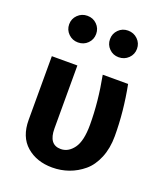

<svg xmlns="http://www.w3.org/2000/svg" viewBox="-147 -890 857 1003"><g transform="rotate(20 281.5 -388.0)"><path d="M165 -792Q197 -792 218.5 -770.5Q240 -749 240 -718Q240 -687 218.5 -665.5Q197 -644 165 -644Q134 -644 112 -665.5Q90 -687 90 -718Q90 -749 112 -770.5Q134 -792 165 -792ZM391 -792Q423 -792 445 -770.5Q467 -749 467 -718Q467 -687 445 -665.5Q423 -644 391 -644Q360 -644 338.5 -665.5Q317 -687 317 -718Q317 -749 338.5 -770.5Q360 -792 391 -792ZM486 -530Q514 -386 514 -250Q514 -182 492 -129Q470 -76 433.5 -45.5Q397 -15 353.5 0.5Q310 16 262 16Q175 16 118.5 -33Q62 -82 62 -176V-530H204V-180Q204 -90 271 -90Q313 -90 342.5 -130.5Q372 -171 372 -261Q372 -389 345 -530Z"/></g></svg>

Font: Fira Sans SemiBold
Style: Regular
Weight: 600
Designer: bBox Type GmbH & Carrois Corporate GbR & Edenspiekermann AG
Foundry: bBox Type GmbH & Carrois Corporate GbR & Edenspiekermann AG
Version: Version 4.301;PS 004.301;hotconv 1.0.88;makeotf.lib2.5.64775